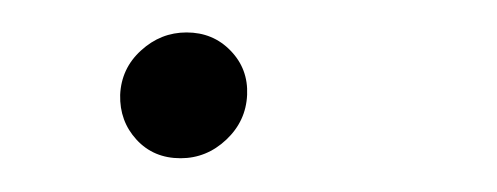

<svg xmlns="http://www.w3.org/2000/svg" viewBox="-20 -91 300 116"><path d="M89.1 4.6Q72.8 4.6 62.5 -6.6Q52.2 -17.8 52.6 -33.7Q53.3 -49.7 65.2 -60.5Q77.1 -71.4 92.7 -71.4Q108.7 -71.4 119.3 -60.4Q130 -49.4 129.3 -33.7Q128.6 -17.8 116.7 -6.6Q104.8 4.6 89.1 4.6Z"/></svg>

Font: Inter UI Extra Light
Style: Italic
Weight: 200
Italic angle: -9.39999°
Designer: Rasmus Andersson
Foundry: rsms
Version: 3.2;8d6f07862